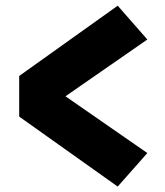

<svg xmlns="http://www.w3.org/2000/svg" viewBox="-20 -686 594 690"><path d="M403 -665.5 509.5 -544 165.5 -305.5V-374.5L509.5 -136L403 -15.5L49 -267V-413Z"/></svg>

Font: Karla ExtraBold
Style: Regular
Weight: 800
Designer: Jonathan Pinhorn
Version: Version 2.001